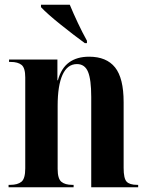

<svg xmlns="http://www.w3.org/2000/svg" viewBox="-20 -786 622 806"><path d="M16 0V-10H23Q54 -10 70 -23Q86 -36 86 -79V-461Q86 -501 70.5 -513.5Q55 -526 25 -526H18V-536H221V-449H223Q237 -500 270 -524Q303 -548 354 -548Q427 -548 463 -503Q499 -458 499 -357V-81Q499 -37 511.5 -23.5Q524 -10 556 -10H560V0H363V-379Q363 -452 349.5 -484.5Q336 -517 303 -517Q263 -517 242.5 -472Q222 -427 222 -342V-77Q222 -36 237.5 -23Q253 -10 283 -10H289V0ZM336 -605Q315 -620 288.5 -640.5Q262 -661 235 -682.5Q208 -704 186 -723.5Q164 -743 152 -756V-766H273Q287 -732 306.5 -690.5Q326 -649 345 -615V-605Z"/></svg>

Font: Noto Serif Display Condensed
Style: Bold
Weight: 700
Width: 3
Designer: Monotype Design Team
Foundry: Monotype Imaging Inc.
Version: Version 2.009